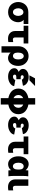

<svg xmlns="http://www.w3.org/2000/svg" viewBox="2028 -2772 943 5040"><g transform="rotate(90 2500.0 -251.5)"><path d="M297.9 7.8Q233.4 7.8 181.6 -14.9Q129.9 -37.6 97.9 -75.4Q65.9 -113.3 49.1 -159.7Q32.2 -206.1 32.2 -256.8Q32.2 -307.6 49.1 -354.5Q65.9 -401.4 97.9 -439.5Q129.9 -477.5 181.6 -500.2Q233.4 -522.9 297.9 -522.9H609.9V-399.9H500Q531.2 -377.4 547.1 -337.6Q563 -297.9 563 -257.8Q563 -207 545.7 -160.2Q528.3 -113.3 496.1 -75.4Q463.9 -37.6 412.4 -14.9Q360.8 7.8 297.9 7.8ZM196.8 -255.9Q196.8 -201.2 224.1 -160.6Q251.5 -120.1 297.9 -120.1Q343.8 -120.1 370.4 -160.6Q397 -201.2 397 -255.9Q397 -311 370.4 -352.5Q343.8 -394 297.9 -394Q266.6 -394 243.2 -373.3Q219.7 -352.5 208.3 -321.8Q196.8 -291 196.8 -255.9Z M793.9 -175.8V-399.9H655.8V-522.9H1120.6V-399.9H962.9V-176.8Q962.9 -117.2 1020 -117.2Q1036.6 -117.2 1083 -126V1Q1043.5 9.8 995.6 9.8Q899.4 9.8 846.7 -42.7Q793.9 -95.2 793.9 -175.8Z M1360.4 -257.8V-242.2Q1360.4 -183.1 1384.3 -151.6Q1408.2 -120.1 1447.8 -120.1Q1489.3 -120.1 1514.4 -157.2Q1539.6 -194.3 1539.6 -257.8Q1539.6 -323.7 1515.1 -363.3Q1490.7 -402.8 1451.7 -402.8Q1411.1 -402.8 1385.7 -363.3Q1360.4 -323.7 1360.4 -257.8ZM1451.7 -529.8Q1562.5 -529.8 1636 -453.1Q1709.5 -376.5 1709.5 -257.8Q1709.5 -140.1 1650.9 -65.2Q1592.3 9.8 1501.5 9.8Q1461.9 9.8 1421.4 -10.3Q1380.9 -30.3 1360.4 -59.1V181.2H1193.4V-263.2Q1193.4 -377.9 1266.8 -453.9Q1340.3 -529.8 1451.7 -529.8Z M2058.1 -208H2003.4Q1971.2 -208 1954.8 -198.5Q1938.5 -189 1938.5 -166Q1938.5 -146 1951.7 -133.1Q1964.8 -120.1 1990.2 -120.1Q2022.9 -120.1 2048.3 -137.2Q2073.7 -154.3 2078.1 -181.2L2241.2 -151.9Q2232.4 -86.4 2160.6 -39.3Q2088.9 7.8 1990.2 7.8Q1893.1 7.8 1831.5 -38.1Q1770 -84 1770 -155.8Q1770 -197.8 1793.9 -223.6Q1817.9 -249.5 1866.2 -271Q1788.1 -311 1788.1 -381.8Q1788.1 -448.7 1848.1 -490.5Q1908.2 -532.2 2000.5 -532.2Q2094.7 -532.2 2158.7 -488.3Q2222.7 -444.3 2229.5 -381.8L2069.3 -353Q2063 -375 2043.2 -388.4Q2023.4 -401.9 2000.5 -401.9Q1979.5 -401.9 1966.8 -391.4Q1954.1 -380.9 1954.1 -362.8Q1954.1 -345.7 1967.3 -334.5Q1980.5 -323.2 2001.5 -323.2H2058.1ZM2035.2 -699.2H2237.3L2086.4 -551.8H1957Z M2556.2 200.2V1Q2503.9 -8.3 2459.5 -28.8Q2415 -49.3 2379.9 -81.1Q2344.7 -112.8 2324.5 -159.4Q2304.2 -206.1 2304.2 -262.2Q2304.2 -318.4 2324.5 -364.7Q2344.7 -411.1 2380.1 -442.9Q2415.5 -474.6 2459.7 -495.1Q2503.9 -515.6 2556.2 -524.9V-703.1H2723.1V-524.9Q2776.4 -515.6 2821 -495.1Q2865.7 -474.6 2901.4 -442.9Q2937 -411.1 2957 -364.7Q2977.1 -318.4 2977.1 -262.2Q2977.1 -216.8 2963.9 -177.7Q2950.7 -138.7 2927.2 -109.4Q2903.8 -80.1 2871.6 -57.4Q2839.4 -34.7 2802.2 -20.5Q2765.1 -6.3 2723.1 1V200.2ZM2473.1 -262.2Q2473.1 -216.8 2495.1 -183.6Q2517.1 -150.4 2556.2 -133.8V-388.2Q2517.1 -371.6 2495.1 -338.9Q2473.1 -306.2 2473.1 -262.2ZM2809.1 -262.2Q2809.1 -307.1 2786.6 -340.3Q2764.2 -373.5 2723.1 -389.2V-131.8Q2764.2 -148.4 2786.6 -182.1Q2809.1 -215.8 2809.1 -262.2Z M3328.6 -208H3273.9Q3241.7 -208 3225.3 -198.5Q3209 -189 3209 -166Q3209 -146 3222.2 -133.1Q3235.4 -120.1 3260.7 -120.1Q3293.5 -120.1 3318.8 -137.2Q3344.2 -154.3 3348.6 -181.2L3511.7 -151.9Q3502.9 -86.4 3431.2 -39.3Q3359.4 7.8 3260.7 7.8Q3163.6 7.8 3102.1 -38.1Q3040.5 -84 3040.5 -155.8Q3040.5 -197.8 3064.5 -223.6Q3088.4 -249.5 3136.7 -271Q3058.6 -311 3058.6 -381.8Q3058.6 -448.7 3118.7 -490.5Q3178.7 -532.2 3271 -532.2Q3365.2 -532.2 3429.2 -488.3Q3493.2 -444.3 3500 -381.8L3339.8 -353Q3333.5 -375 3313.7 -388.4Q3293.9 -401.9 3271 -401.9Q3250 -401.9 3237.3 -391.4Q3224.6 -380.9 3224.6 -362.8Q3224.6 -345.7 3237.8 -334.5Q3251 -323.2 3272 -323.2H3328.6Z M3700.7 -175.8V-399.9H3562.5V-522.9H4027.3V-399.9H3869.6V-176.8Q3869.6 -117.2 3926.8 -117.2Q3943.4 -117.2 3989.7 -126V1Q3950.2 9.8 3902.3 9.8Q3806.2 9.8 3753.4 -42.7Q3700.7 -95.2 3700.7 -175.8Z M4082.5 -263.2Q4082.5 -381.8 4140.1 -457Q4197.8 -532.2 4289.1 -532.2Q4335 -532.2 4379.6 -509Q4424.3 -485.8 4447.3 -450.2Q4453.1 -509.8 4453.1 -522H4607.4Q4597.2 -454.1 4597.2 -359.9V-162.1Q4597.2 -62.5 4607.4 0H4453.1Q4453.1 -5.4 4452.1 -15.9Q4451.2 -26.4 4449.2 -43.7Q4447.3 -61 4446.3 -73.2Q4429.7 -39.6 4384 -15.9Q4338.4 7.8 4289.1 7.8Q4197.8 7.8 4140.1 -67.9Q4082.5 -143.6 4082.5 -263.2ZM4430.2 -251V-280.8Q4430.2 -339.4 4407.2 -370.1Q4384.3 -400.9 4345.2 -400.9Q4302.2 -400.9 4276.4 -363.5Q4250.5 -326.2 4250.5 -263.2Q4250.5 -196.3 4276.4 -157.2Q4302.2 -118.2 4345.2 -118.2Q4384.3 -118.2 4407.2 -152.3Q4430.2 -186.5 4430.2 -251Z M4689 -175.8V-522.9H4856.9V-176.8Q4856.9 -147.9 4871.8 -132.6Q4886.7 -117.2 4915 -117.2Q4933.1 -117.2 4977.1 -126V1Q4939.5 9.8 4890.1 9.8Q4794.9 9.8 4741.9 -43Q4689 -95.7 4689 -175.8Z"/></g></svg>

Font: LT Superior Black
Style: Regular
Weight: 900
Designer: Daniel Lyons
Foundry: LyonsType
Version: Version 2.005